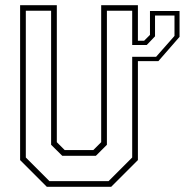

<svg xmlns="http://www.w3.org/2000/svg" viewBox="-20 -720 712 740"><path d="M170.5 -22H398.5L489.5 -113V-678.5H392V-162L349.5 -119.5H220L177 -162V-678.5H79.5V-113ZM577.5 -660V-580L545.5 -546.5H489.5V-501H581.5L652.5 -581.5V-660ZM558 -677.5H672V-578L590.5 -484.5H511.5V-103L408.5 0H160.5L57.5 -103V-700H199V-172L229.5 -141.5H339.5L370 -172V-700H511.5V-563H535.5L558 -585.5Z"/></svg>

Font: Tourney ExtraLight
Style: Regular
Weight: 250
Designer: Tyler Finck
Foundry: Etcetera Type Co
Version: Version 1.015